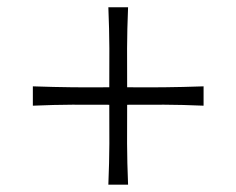

<svg xmlns="http://www.w3.org/2000/svg" viewBox="-20 -564 638 519"><path d="M68.8 -278.3Q127 -280.8 175.5 -281Q224.1 -281.2 275.4 -280.8Q275.9 -226.1 275.6 -175.8Q275.4 -125.5 272.9 -64.9H326.2Q323.7 -126 323.5 -176Q323.2 -226.1 323.7 -280.8Q375 -281.2 423.8 -281Q472.7 -280.8 530.3 -278.3V-330.6Q472.7 -328.6 423.8 -328.1Q375 -327.6 323.7 -328.1Q323.2 -382.8 323.5 -433.3Q323.7 -483.9 326.2 -544.4H272.9Q275.4 -483.9 275.6 -433.3Q275.9 -382.8 275.4 -328.1Q224.1 -327.6 175.5 -328.1Q127 -328.6 68.8 -330.6Z"/></svg>

Font: Pinar VF
Style: Regular
Weight: 300
Designer: Amin Abedi
Version: Version 2.000